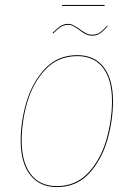

<svg xmlns="http://www.w3.org/2000/svg" viewBox="-20 -751 544 780"><path d="M64 -180Q64 -258 88 -338Q112 -418 163.5 -472.5Q215 -527 294 -527Q364 -527 401.5 -478Q439 -429 439 -340Q439 -262 416 -182Q393 -102 342 -46.5Q291 9 211 9Q141 9 102.5 -40.5Q64 -90 64 -180ZM435 -340Q435 -428 398.5 -475.5Q362 -523 294 -523Q216 -523 165 -469Q114 -415 91 -336Q68 -257 68 -180Q68 -92 105 -43.5Q142 5 211 5Q289 5 339.5 -50Q390 -105 412.5 -184.5Q435 -264 435 -340ZM301 -630Q287 -640 277.5 -645Q268 -650 257 -650Q241 -650 228 -642Q215 -634 196 -615L193 -617Q214 -638 227.5 -646Q241 -654 256 -654Q267 -654 276 -649.5Q285 -645 293 -640Q301 -635 303 -633Q318 -622 329.5 -616Q341 -610 355 -610Q372 -610 385 -618.5Q398 -627 415 -647L418 -646Q400 -624 386 -615Q372 -606 355 -606Q341 -606 328.5 -612Q316 -618 301 -630ZM232 -727V-731H405V-727Z"/></svg>

Font: Fira Sans Condensed Four
Style: Italic
Weight: 100
Width: 3
Italic angle: -8°
Designer: bBox Type GmbH & Carrois Corporate GbR & Edenspiekermann AG
Foundry: bBox Type GmbH & Carrois Corporate GbR & Edenspiekermann AG
Version: Version 4.301